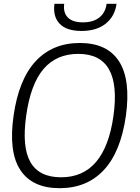

<svg xmlns="http://www.w3.org/2000/svg" viewBox="-20 -975 731 1005"><path d="M407 -813Q328 -813 292 -851Q256 -889 265 -955H316Q310 -909 335 -883.5Q360 -858 414 -858Q468 -858 500 -883.5Q532 -909 538 -955H590Q581 -889 533 -851Q485 -813 407 -813ZM292 10Q149 10 86.5 -85Q24 -180 51 -369Q78 -559 166.5 -654.5Q255 -750 398 -750Q541 -750 603 -654Q665 -558 639 -369Q612 -180 523.5 -85Q435 10 292 10ZM300 -47Q529 -47 574 -369Q619 -693 390 -693Q275 -693 207.5 -613.5Q140 -534 117 -369Q94 -205 139.5 -126Q185 -47 300 -47Z"/></svg>

Font: Plata Sans Light
Style: Italic
Weight: 300
Italic angle: -8°
Designer: Pablo Impallari, Andres Torresi, & Cristiano Sobral
Foundry: Pablo Impallari, Andres Torresi, & Cristiano Sobral
Version: Version 1.00;December 28, 2019;FontCreator 12.0.0.2547 64-bi